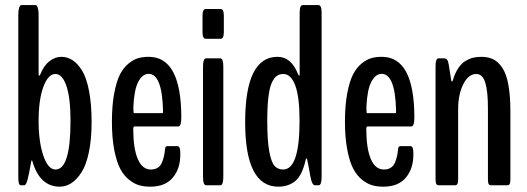

<svg xmlns="http://www.w3.org/2000/svg" viewBox="-20 -717 2040 743"><path d="M211.4 5.4Q133.3 5.4 105 -94.2Q104 -96.7 103 -96.7Q101.1 -96.7 97.2 -72.5Q93.3 -48.3 87.2 -24.2Q81.1 0 74.2 0H60.5Q50.8 0 50.8 -30.3V-661.6Q50.8 -677.2 54.2 -687.3Q57.6 -697.3 63 -697.3H117.2Q122.6 -697.3 126 -687.3Q129.4 -677.2 129.4 -661.6V-431.6Q129.4 -424.3 131.8 -424.3Q134.3 -424.3 135.3 -427.7Q148.9 -462.4 170.7 -479.7Q192.4 -497.1 217.8 -497.1Q240.7 -497.1 260.7 -484.1Q280.8 -471.2 297.9 -443.4Q314.9 -415.5 324.7 -364.5Q334.5 -313.5 334.5 -244.1Q334.5 -178.2 324 -128.2Q313.5 -78.1 295.4 -50Q277.3 -22 256.1 -8.3Q234.9 5.4 211.4 5.4ZM194.8 -61Q252.9 -61 252.9 -249.5Q252.9 -336.4 237.3 -383.5Q221.7 -430.7 194.3 -430.7Q166 -430.7 147.7 -380.6Q129.4 -330.6 129.4 -249.5Q129.4 -168.5 147.7 -114.7Q166 -61 194.8 -61Z M677.7 -118.2Q677.7 -64 648.4 -29.3Q619.1 5.4 561.5 5.4Q538.6 5.4 519.5 0.2Q500.5 -4.9 480 -21Q459.5 -37.1 445.3 -63.7Q431.2 -90.3 422.1 -137Q413.1 -183.6 413.1 -246.1Q413.1 -309.1 421.9 -355.7Q430.7 -402.3 444.3 -429Q458 -455.6 477.8 -471.4Q497.6 -487.3 515.6 -492.2Q533.7 -497.1 555.7 -497.1Q681.6 -497.1 681.6 -261.7Q681.6 -227.5 669.4 -227.5H499.5Q495.6 -227.5 495.6 -215.3Q496.1 -141.1 513.4 -101.1Q530.8 -61 564 -61Q580.1 -61 591.1 -68.4Q602.1 -75.7 607.4 -89.8Q612.8 -104 615 -114.5Q617.2 -125 618.7 -140.6Q620.1 -151.4 627 -151.4H666.5Q677.7 -151.4 677.7 -126ZM498 -279.3H609.9Q610.8 -279.3 610.8 -291.5Q606.9 -431.2 555.2 -431.2Q531.2 -431.2 515.1 -400.4Q499 -369.6 496.1 -303.7Q496.1 -279.3 498 -279.3Z M777.8 0Q765.6 0 765.6 -32.7V-459Q765.6 -491.2 777.8 -491.2H832.5Q844.2 -491.2 844.2 -459V-32.7Q844.2 0 832.5 0ZM775.9 -566.9Q763.7 -566.9 763.7 -593.3V-656.2Q763.7 -682.1 775.9 -682.1H834Q846.2 -682.1 846.2 -656.2V-593.3Q846.2 -566.9 834 -566.9Z M1057.1 5.4Q928.7 5.4 928.7 -244.1Q928.7 -497.1 1053.7 -497.1Q1107.9 -497.1 1133.8 -428.7Q1137.2 -423.8 1137.7 -423.8Q1139.6 -423.8 1139.6 -430.2V-668Q1139.6 -697.3 1151.9 -697.3H1212.4Q1224.6 -697.3 1224.6 -668V-32.7Q1224.6 0 1212.9 0H1198.7Q1188 0 1182.1 -29.3Q1168.9 -104.5 1166.5 -105.5Q1165 -104 1163.1 -99.6Q1149.9 -39.1 1123 -16.8Q1096.2 5.4 1057.1 5.4ZM1139.2 -249.5Q1139.2 -341.8 1122.6 -386.2Q1106 -430.7 1076.2 -430.7Q1061.5 -430.7 1051 -423.1Q1040.5 -415.5 1031.7 -396.5Q1022.9 -377.4 1018.6 -340.6Q1014.2 -303.7 1014.2 -249.5Q1014.2 -173.8 1022 -131.3Q1029.8 -88.9 1042.5 -75Q1055.2 -61 1075.7 -61Q1139.2 -61 1139.2 -249.5Z M1579.6 -118.2Q1579.6 -64 1550.3 -29.3Q1521 5.4 1463.4 5.4Q1440.4 5.4 1421.4 0.2Q1402.3 -4.9 1381.8 -21Q1361.3 -37.1 1347.2 -63.7Q1333 -90.3 1324 -137Q1314.9 -183.6 1314.9 -246.1Q1314.9 -309.1 1323.7 -355.7Q1332.5 -402.3 1346.2 -429Q1359.9 -455.6 1379.6 -471.4Q1399.4 -487.3 1417.5 -492.2Q1435.5 -497.1 1457.5 -497.1Q1583.5 -497.1 1583.5 -261.7Q1583.5 -227.5 1571.3 -227.5H1401.4Q1397.5 -227.5 1397.5 -215.3Q1397.9 -141.1 1415.3 -101.1Q1432.6 -61 1465.8 -61Q1481.9 -61 1492.9 -68.4Q1503.9 -75.7 1509.3 -89.8Q1514.6 -104 1516.8 -114.5Q1519 -125 1520.5 -140.6Q1522 -151.4 1528.8 -151.4H1568.4Q1579.6 -151.4 1579.6 -126ZM1399.9 -279.3H1511.7Q1512.7 -279.3 1512.7 -291.5Q1508.8 -431.2 1457 -431.2Q1433.1 -431.2 1417 -400.4Q1400.9 -369.6 1397.9 -303.7Q1397.9 -279.3 1399.9 -279.3Z M1677.7 0Q1671.9 0 1668.7 -4.6Q1665.5 -9.3 1665.5 -23.9V-461.9Q1665.5 -491.2 1677.2 -491.2H1698.2Q1705.1 -491.2 1709.5 -486.8Q1713.9 -482.4 1716.3 -468.3L1726.1 -406.7Q1727.1 -401.4 1729.5 -401.4Q1731.4 -401.4 1732.4 -406.2Q1740.7 -434.6 1753.7 -453.6Q1766.6 -472.7 1782.2 -481.7Q1797.9 -490.7 1811.8 -493.9Q1825.7 -497.1 1842.8 -497.1Q1869.6 -497.1 1889.2 -487.3Q1908.7 -477.5 1924.1 -454.3Q1939.5 -431.2 1947.3 -388.9Q1955.1 -346.7 1955.1 -285.6V-23.9Q1955.1 -9.3 1952.1 -4.6Q1949.2 0 1942.9 0H1880.4Q1874 0 1871.1 -4.6Q1868.2 -9.3 1868.2 -23.9V-296.4Q1868.2 -365.2 1857.7 -397.9Q1847.2 -430.7 1823.2 -430.7Q1793 -430.7 1772.9 -391.4Q1752.9 -352.1 1752.9 -293V-23.9Q1752.9 -9.3 1749.8 -4.6Q1746.6 0 1740.7 0Z"/></svg>

Font: BenchNine
Style: Bold
Weight: 700
Version: Version 1 ; ttfautohint (v0.92.18-e454-dirty) -l 8 -r 50 -G 